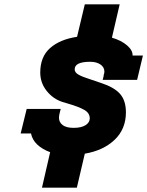

<svg xmlns="http://www.w3.org/2000/svg" viewBox="-20 -781 684 892"><path d="M213 -74Q177 -87 153.5 -109Q130 -131 124 -161H76Q94 -237 104 -275H262Q261 -270 257.5 -257Q254 -244 254 -234Q254 -213 271 -200Q288 -187 322 -187Q358 -187 377.5 -199.5Q397 -212 397 -231Q397 -256 371.5 -270.5Q346 -285 298 -299Q289 -301 271 -307Q227 -321 197 -358.5Q167 -396 167 -444Q167 -517 212.5 -557.5Q258 -598 338 -610L374 -761H536L500 -606Q544 -593 570.5 -570Q597 -547 596 -523H644L617 -410H457Q458 -414 460 -421.5Q462 -429 462 -434L464 -440Q465 -443 465 -448Q465 -469 446.5 -481.5Q428 -494 399 -494Q327 -494 327 -459Q327 -444 345 -434Q363 -424 392 -415Q402 -411 448 -396Q510 -376 537.5 -345Q565 -314 565 -259Q565 -182 513 -132Q461 -82 374 -67L337 91H175Z"/></svg>

Font: Arvo
Style: Bold Italic
Weight: 700
Italic angle: -13°
Designer: Anton Koovit (Cyrillic Expansion: Cyreal)
Foundry: Anton Koovit, Yassin Baggar
Version: Version 3.000